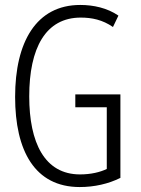

<svg xmlns="http://www.w3.org/2000/svg" viewBox="-20 -745 570 775"><path d="M302 10C361 10 418 -3 466 -27V-364H284V-312H411V-63C384 -50 347 -41 303 -41C160 -41 98 -169 98 -356C98 -551 164 -674 306 -674C351 -674 394 -665 436 -636L458 -682C413 -713 357 -725 304 -725C126 -725 41 -575 41 -354C41 -137 120 10 302 10Z"/></svg>

Font: Noto Sans Mono Condensed Light
Style: Regular
Weight: 300
Width: 3
Designer: Monotype Design Team
Foundry: Monotype Imaging Inc.
Version: Version 2.014